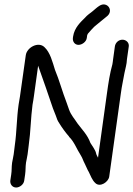

<svg xmlns="http://www.w3.org/2000/svg" viewBox="-20 -842 594 856"><path d="M367 -673 368 -680C368 -684 369 -687 372 -692L387 -709C399 -722 402 -725 410 -731C424 -742 441 -757 454 -767C491 -793 458 -839 423 -816C412 -809 405 -802 393 -792C381 -782 370 -776 358 -762C340 -744 312 -719 306 -680L305 -673C303 -657 313 -642 330 -642C346 -642 365 -656 367 -673ZM63 -376C54 -313 55 -257 46 -194L41 -154C39 -141 36 -128 34 -117C31 -95 33 -83 30 -64L26 -37C24 -21 35 -6 52 -6C68 -6 86 -20 88 -37L92 -64C95 -86 93 -95 96 -117C98 -128 101 -141 103 -154L108 -194C117 -257 117 -315 125 -375C128 -388 129 -401 131 -412L150 -549C172 -489 195 -420 216 -359L229 -326C233 -313 237 -303 244 -293C256 -273 273 -250 288 -233V-232C311 -210 321 -179 341 -148C349 -135 349 -129 358 -112C364 -101 369 -86 376 -75C384 -60 390 -39 406 -25C427 -6 464 -31 467 -55L519 -427C523 -459 530 -487 535 -517C539 -538 545 -554 546 -578L554 -634C557 -652 542 -665 526 -665C508 -665 494 -651 492 -634L484 -576C483 -570 483 -564 481 -555C470 -516 463 -471 457 -427L417 -139C413 -146 409 -154 408 -160C405 -174 390 -193 383 -205C370 -241 346 -264 326 -291C312 -313 297 -328 288 -353L276 -387C259 -430 244 -486 225 -531C214 -566 204 -608 178 -632C151 -658 100 -631 95 -596L69 -412C67 -401 65 -389 63 -376Z"/></svg>

Font: PolanStronk
Style: BdIta
Weight: 700
Version: Version 1.0